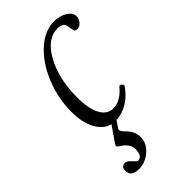

<svg xmlns="http://www.w3.org/2000/svg" viewBox="-200 -467 723 723"><g transform="rotate(-45 161.0 -106.0)"><path d="M82 204.1Q40 204.1 40 172.9Q40 160.2 45.2 155Q50.3 149.9 61 149.9Q70.3 149.9 83 164.1Q96.7 179.2 100.1 179.2Q125 179.2 125 141.1Q125 111.3 86.9 88.9Q77.1 83 84 73.2L127 11.2Q92.8 2 73 -34.9Q53.2 -71.8 53.2 -127.9Q53.2 -200.2 80.6 -267.3Q107.9 -334.5 153.1 -375.2Q198.2 -416 247.1 -416Q277.3 -416 299.6 -402.3Q321.8 -388.7 321.8 -370.1Q321.8 -355.5 312 -344.2Q302.2 -333 291 -333Q278.8 -333 275.9 -340.8Q271 -372.6 268.1 -377Q256.8 -388.2 238.8 -388.2Q183.1 -388.2 145 -319.6Q106.9 -251 106.9 -150.9Q106.9 -90.8 124.8 -58.3Q142.6 -25.9 174.8 -25.9Q213.4 -25.9 249 -68.8Q253.4 -73.2 260.3 -66.7Q267.1 -60.1 264.2 -56.2Q243.2 -24.9 213.6 -6.6Q184.1 11.7 151.9 13.2L134.8 38.1Q127 47.4 139.2 61Q170.9 89.8 170.9 122.1Q170.9 156.2 142.6 180.2Q114.3 204.1 82 204.1Z"/></g></svg>

Font: Junicode SmCond Light
Style: Italic
Weight: 300
Width: 4
Italic angle: -11°
Designer: Peter S. Baker
Version: Version 2.206